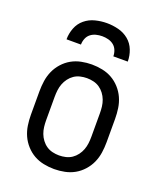

<svg xmlns="http://www.w3.org/2000/svg" viewBox="-138 -829 777 925"><g transform="rotate(20 250.0 -366.0)"><path d="M250 8Q223 8 196 2.5Q169 -3 146 -16Q123 -29 104.5 -49.5Q86 -70 75 -94.5Q64 -119 60 -146Q56 -173 56 -200V-320Q56 -347 60 -374Q64 -401 75 -425.5Q86 -450 104.5 -470.5Q123 -491 146 -504Q169 -517 196 -522.5Q223 -528 250 -528Q277 -528 304 -522.5Q331 -517 354 -504Q377 -491 395.5 -470.5Q414 -450 425 -425.5Q436 -401 440 -374Q444 -347 444 -320V-200Q444 -173 440 -146Q436 -119 425 -94.5Q414 -70 395.5 -49.5Q377 -29 354 -16Q331 -3 304 2.5Q277 8 250 8ZM250 -62Q267 -62 284 -66Q301 -70 315 -79.5Q329 -89 339.5 -103Q350 -117 356 -133Q362 -149 364 -166Q366 -183 366 -200V-320Q366 -337 364 -354Q362 -371 356 -387Q350 -403 339.5 -417Q329 -431 315 -440.5Q301 -450 284 -454Q267 -458 250 -458Q233 -458 216 -454Q199 -450 185 -440.5Q171 -431 160.5 -417Q150 -403 144 -387Q138 -371 136 -354Q134 -337 134 -320V-200Q134 -183 136 -166Q138 -149 144 -133Q150 -117 160.5 -103Q171 -89 185 -79.5Q199 -70 216 -66Q233 -62 250 -62ZM93 -600Q93 -630 104 -658.5Q115 -687 138 -706Q161 -725 190.5 -732.5Q220 -740 250 -740Q280 -740 309.5 -732.5Q339 -725 362 -706Q385 -687 396 -658.5Q407 -630 407 -600H333Q333 -616 327 -631Q321 -646 309 -655.5Q297 -665 281.5 -669Q266 -673 250 -673Q234 -673 218.5 -669Q203 -665 191 -655.5Q179 -646 173 -631Q167 -616 167 -600Z"/></g></svg>

Font: Iosevka www.saffi
Style: Regular
Weight: 400
Monospace: yes
Designer: Belleve Invis
Foundry: Belleve Invis
Version: Version 22.0.2; ttfautohint (v1.8.3)